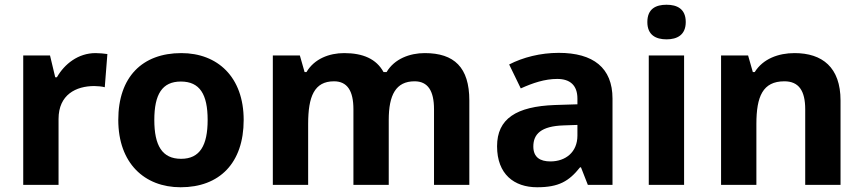

<svg xmlns="http://www.w3.org/2000/svg" viewBox="-20 -780 3641 810"><path d="M383 -556C310 -556 252 -510 220 -454H213L191 -546H78V0H227V-278C227 -381 301 -417 378 -417C391 -417 412 -415 422 -412L433 -552C421 -554 398 -556 383 -556Z M1008 -274C1008 -455 898 -556 745 -556C580 -556 479 -455 479 -274C479 -92 589 10 742 10C906 10 1008 -92 1008 -274ZM631 -274C631 -382 664 -436 743 -436C823 -436 856 -382 856 -274C856 -166 823 -110 744 -110C664 -110 631 -166 631 -274Z M1772 -556C1709 -556 1644 -532 1611 -476H1598C1568 -531 1512 -556 1432 -556C1369 -556 1306 -532 1273 -476H1265L1245 -546H1131V0H1280V-257C1280 -373 1306 -437 1389 -437C1445 -437 1471 -397 1471 -319V0H1620V-274C1620 -379 1650 -437 1729 -437C1785 -437 1811 -397 1811 -319V0H1960V-356C1960 -496 1896 -556 1772 -556Z M2337 -557C2260 -557 2186 -538 2128 -508L2177 -407C2228 -430 2278 -447 2331 -447C2384 -447 2416 -421 2416 -364V-340L2321 -337C2158 -331 2077 -279 2077 -163C2077 -45 2149 10 2246 10C2337 10 2380 -15 2427 -74H2431L2460 0H2564V-364C2564 -494 2483 -557 2337 -557ZM2358 -251 2416 -253V-208C2416 -138 2366 -99 2302 -99C2259 -99 2230 -116 2230 -162C2230 -214 2262 -248 2358 -251Z M2792 -760C2747 -760 2711 -743 2711 -687C2711 -632 2747 -614 2792 -614C2836 -614 2873 -632 2873 -687C2873 -743 2836 -760 2792 -760ZM2866 -546H2717V0H2866Z M3332 -556C3264 -556 3199 -532 3164 -476H3156L3136 -546H3022V0H3171V-257C3171 -373 3198 -437 3289 -437C3350 -437 3377 -397 3377 -319V0H3526V-356C3526 -496 3449 -556 3332 -556Z"/></svg>

Font: Noto Sans Malayalam
Style: Bold
Weight: 700
Designer: Jelle Bosma - Monotype Design Team
Foundry: Monotype Imaging Inc.
Version: Version 2.104